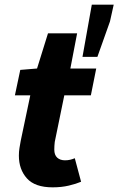

<svg xmlns="http://www.w3.org/2000/svg" viewBox="-20 -792 508 824"><path d="M206 12Q130 12 95.5 -26.5Q61 -65 61 -124Q61 -141 63.5 -156.5Q66 -172 69 -188L110 -383H44L67 -492L139 -498L186 -649H311L282 -498H393L370 -383H256L215 -183Q214 -174 213.5 -166Q213 -158 213 -150Q213 -127 225.5 -115.5Q238 -104 259 -104Q271 -104 281.5 -106.5Q292 -109 301 -113L328 -12Q307 -3 275.5 4.5Q244 12 206 12ZM334 -548 374 -772H468L452 -700L398 -548Z"/></svg>

Font: Source Sans 3 ExtraLight ExtraBold
Style: Italic
Weight: 800
Italic angle: -11°
Version: Version 3.052;hotconv 1.1.0;makeotfexe 2.6.0